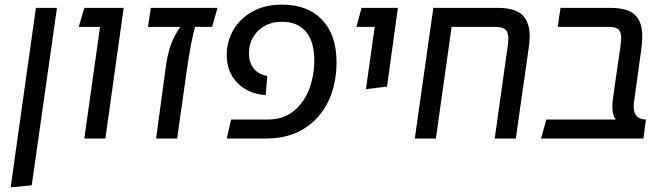

<svg xmlns="http://www.w3.org/2000/svg" viewBox="-20 -598 2855 829"><path d="M135 -564H226L117 202L26 211Z M412 -482H320L344 -564H514L435 0H344Z M896 -482H822Q805 -422 786 -291L745 0H654L695 -303Q703 -365 718.5 -406.5Q734 -448 759 -482H619L631 -564H919Z M978 -82H1137Q1203 -82 1248 -118.5Q1293 -155 1315 -213.5Q1337 -272 1337 -338Q1337 -419 1300.5 -461.5Q1264 -504 1198 -504Q1134 -504 1094.5 -465Q1055 -426 1055 -368Q1055 -327 1076 -301.5Q1097 -276 1134 -270L1127 -187Q1051 -193 1005 -240Q959 -287 959 -360Q959 -418 987 -467.5Q1015 -517 1069 -547.5Q1123 -578 1198 -578Q1308 -578 1370.5 -513Q1433 -448 1433 -329Q1433 -235 1397.5 -160.5Q1362 -86 1293.5 -43Q1225 0 1129 0H959Z M1598 -482H1519L1541 -564H1698L1651 -224L1560 -213Z M2267 -442Q2267 -416 2263 -392L2207 0H2116L2172 -398Q2175 -418 2175 -433Q2175 -458 2162.5 -470Q2150 -482 2119 -482H1930L1862 0H1771L1851 -564H2129Q2204 -564 2235.5 -533Q2267 -502 2267 -442Z M2716 -140Q2716 -82 2769 -82L2758 0H2316L2339 -82H2639Q2624 -100 2624 -137Q2624 -155 2627 -176L2658 -392Q2662 -426 2662 -434Q2662 -460 2650.5 -471Q2639 -482 2608 -482H2388L2400 -564H2614Q2690 -564 2721.5 -534Q2753 -504 2753 -442Q2753 -413 2749 -386L2718 -161Q2716 -147 2716 -140Z"/></svg>

Font: FiraGO
Style: Italic
Weight: 400
Italic angle: -8°
Designer: bBox Type GmbH
Foundry: bBox Type GmbH
Version: Version 1.001